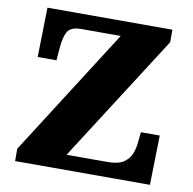

<svg xmlns="http://www.w3.org/2000/svg" viewBox="-80 -794 880 875"><g transform="rotate(10 360.5 -357.0)"><path d="M46 0V-57L421 -645H239Q190 -645 175.5 -619.5Q161 -594 157 -547L152 -485H65L70 -714H648V-656L272 -69H462Q511 -69 536 -86Q561 -103 571 -129Q581 -155 583 -182L588 -229H675L670 0Z"/></g></svg>

Font: Noto Serif Bengali Black
Style: Regular
Weight: 900
Version: Version 2.003